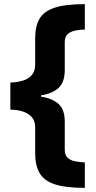

<svg xmlns="http://www.w3.org/2000/svg" viewBox="-20 -742 462 928"><path d="M390 166Q296 166 244 148.5Q192 131 171 94Q150 57 150 0V-127Q150 -158 133 -176.5Q116 -195 89 -203.5Q62 -212 30 -212V-343Q62 -344 89.5 -352Q117 -360 133.5 -379Q150 -398 150 -429V-558Q150 -614 170.5 -650.5Q191 -687 243.5 -704.5Q296 -722 390 -722V-599Q367 -599 344.5 -594.5Q322 -590 307.5 -577.5Q293 -565 293 -539V-404Q293 -345 263.5 -317.5Q234 -290 178 -281V-275Q235 -266 264 -238.5Q293 -211 293 -155V-17Q293 8 307.5 21Q322 34 345 38Q368 42 390 43Z"/></svg>

Font: Noto Sans Symbols ExtraBold
Style: Regular
Weight: 800
Version: Version 2.002